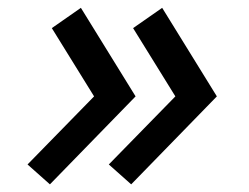

<svg xmlns="http://www.w3.org/2000/svg" viewBox="-20 -580 650 502"><path d="M334.5 -328 110.5 -98 52 -150 226 -328 115.5 -506.5 191.5 -559.5ZM547 -328 323 -98 264.5 -150 438.5 -328 328 -506.5 404 -559.5Z"/></svg>

Font: Russisch Sans
Style: Bold Italic
Weight: 700
Italic angle: -10°
Designer: Michael Sharanda (font) & Cristiano Sobral (main changes)
Foundry: Michael Sharanda
Version: Version 2.00;September 8, 2020;FontCreator 13.0.0.2681 64-bi